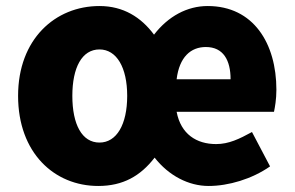

<svg xmlns="http://www.w3.org/2000/svg" viewBox="-20 -603 978 637"><path d="M306 14C388 14 446 -19 493 -80C540 -20 606 14 672 14C738 14 816 -9 876 -51L816 -165C774 -142 739 -125 697 -125C632 -125 580 -158 566 -232H889C892 -246 897 -273 897 -305C897 -459 821 -583 669 -583C601 -583 538 -549 491 -488C448 -546 389 -583 310 -583C163 -583 40 -473 40 -285C40 -96 160 14 306 14ZM310 -130C252 -130 220 -190 220 -285C220 -379 252 -439 310 -439C367 -439 402 -379 402 -285C402 -190 367 -130 310 -130ZM566 -340C575 -414 613 -447 663 -447C721 -447 745 -403 745 -340Z"/></svg>

Font: Noto Sans CJK HK Black
Style: Regular
Weight: 900
Designer: Ryoko NISHIZUKA 西塚涼子 (kana, bopomofo & ideographs); Paul D. Hunt (Latin, Greek & Cyrillic); Sandoll Communications 산돌커뮤니
Foundry: Adobe
Version: Version 2.004;hotconv 1.0.118;makeotfexe 2.5.65603